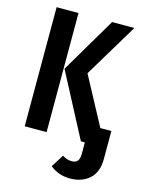

<svg xmlns="http://www.w3.org/2000/svg" viewBox="-132 -775 842 1076"><g transform="rotate(15 289.0 -237.0)"><path d="M60 -691H187V0H60ZM536 -100V62Q536 138 493 177.5Q450 217 379 217Q314 217 264 177L310 104Q326 113 338 117Q350 121 366 121Q409 121 409 68V0H386L192 -369L382 -691H511L323 -378L472 -100Z"/></g></svg>

Font: Fira Sans Compressed Medium
Style: Regular
Weight: 500
Width: 1
Designer: bBox Type GmbH & Carrois Corporate GbR & Edenspiekermann AG
Foundry: bBox Type GmbH & Carrois Corporate GbR & Edenspiekermann AG
Version: Version 4.301